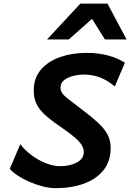

<svg xmlns="http://www.w3.org/2000/svg" viewBox="-20 -1003 703 1036"><path d="M653.8 -664.6 599.6 -536.6Q559.6 -569.8 519.8 -585.2Q480 -600.6 428.2 -600.6Q407.2 -600.6 378.4 -594.2Q349.6 -587.9 328.1 -572.3Q306.6 -556.6 306.6 -528.3Q306.6 -502 340.3 -475.1Q374 -448.2 430.2 -405.8Q478 -369.6 510.7 -339.1Q543.5 -308.6 560.3 -276.9Q577.1 -245.1 577.1 -204.6Q577.1 -132.8 538.3 -84.5Q499.5 -36.1 432.4 -12Q365.2 12.2 279.8 12.2Q247.1 12.2 210.2 2.7Q173.3 -6.8 138.2 -22.2Q103 -37.6 75.2 -55.9Q47.4 -74.2 32.7 -92.3L89.8 -225.1Q110.8 -195.8 146.5 -168.5Q182.1 -141.1 223.9 -123.8Q265.6 -106.4 304.7 -106.4Q358.9 -106.4 395.5 -126.7Q432.1 -147 432.1 -182.6Q432.1 -200.7 421.1 -219.5Q410.2 -238.3 382.1 -262.5Q354 -286.6 303.2 -321.3Q252.4 -356 221.4 -384.5Q190.4 -413.1 176.3 -443.6Q162.1 -474.1 162.1 -514.2Q162.1 -582.5 201.2 -627.7Q240.2 -672.9 305.2 -695.3Q370.1 -717.8 447.3 -717.8Q509.8 -717.8 562.3 -703.9Q614.7 -689.9 653.8 -664.6ZM663.1 -790H546.4L476.6 -901.4L351.1 -790H233.9L413.6 -983.4H560.1Z"/></svg>

Font: Andika
Style: Bold Italic
Weight: 700
Italic angle: -14°
Designer: Victor Gaultney, Annie Olsen, Julie Remington, Don Collingsworth, Eric Hays, Becca Hirsbrunner
Foundry: SIL International
Version: Version 6.101